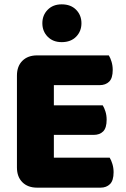

<svg xmlns="http://www.w3.org/2000/svg" viewBox="-20 -861 581 884"><path d="M58 -513Q58 -556 83 -581Q108 -606 151 -606H481Q488 -595 493.5 -577Q499 -559 499 -539Q499 -501 482.5 -485Q466 -469 439 -469H228V-376H453Q460 -365 465.5 -347.5Q471 -330 471 -310Q471 -272 455 -256Q439 -240 412 -240H228V-135H485Q492 -124 497.5 -106Q503 -88 503 -68Q503 -30 486.5 -13.5Q470 3 443 3H151Q108 3 83 -22Q58 -47 58 -90ZM175 -754Q175 -791 199.5 -816Q224 -841 264 -841Q306 -841 330.5 -816Q355 -791 355 -754Q355 -717 330.5 -692Q306 -667 264 -667Q224 -667 199.5 -692Q175 -717 175 -754Z"/></svg>

Font: Baloo Da
Style: Regular
Weight: 400
Designer: Noopur Datye and Ek Type
Foundry: Ek Type
Version: Version 1.443;PS 1.000;hotconv 16.6.51;makeotf.lib2.5.65220;